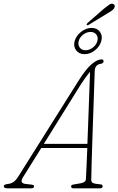

<svg xmlns="http://www.w3.org/2000/svg" viewBox="-62 -1029 647 1049"><path d="M63 -59.5Q43.5 -28 78 -24L109 -20.5Q125 -19 124 -10Q124 0 107 0H-19.5Q-41.5 0 -41.5 -12Q-41 -21.5 -18.5 -24Q-2.5 -25.5 10.8 -34.2Q24 -43 36 -61.5L366.5 -587Q407 -651.5 438.2 -678Q469.5 -704.5 492 -704.5Q504 -704.5 504 -694.5Q504 -682.5 487 -680Q457 -675.5 455.5 -641Q454 -597 452 -536Q450 -475 447.5 -406.5Q445 -338 442.8 -270.2Q440.5 -202.5 438.8 -144.2Q437 -86 436.5 -46.5Q436 -34.5 446.2 -29.2Q456.5 -24 485.5 -22Q499 -21.5 499 -11.5Q498 0 484 0H337.5Q334 0 330 -2.8Q326 -5.5 326.5 -10.5Q326.5 -18.5 337 -20.5L380.5 -28Q407 -33 407.5 -51.5Q409 -81.5 411 -125.2Q413 -169 415 -220.5H163.5ZM381 -570 177.5 -243H415.5Q418 -310.5 420.8 -382.8Q423.5 -455 425.8 -521.2Q428 -587.5 430 -637Q419.5 -624.5 406 -606.2Q392.5 -588 381 -570ZM507 -982.5Q524.5 -996.5 535.5 -1004Q546.5 -1011.5 556 -1007.5Q570.5 -1001.5 562 -984.5Q557.5 -976.5 547.5 -970Q537.5 -963.5 526 -956.5L421 -892.5Q415 -889 412 -893Q410.5 -895.5 413 -899Q415.5 -902.5 417.5 -904.5ZM400 -733Q369.5 -733 353.8 -754.2Q338 -775.5 346 -805Q354 -833.5 381 -855Q408 -876.5 438.5 -876.5Q468.5 -876.5 484 -855Q499.5 -833.5 491.5 -805Q483.5 -775.5 456.8 -754.2Q430 -733 400 -733ZM432.5 -854.5Q411.5 -854.5 392.5 -840Q373.5 -825.5 368 -805Q362.5 -784 373.5 -769.2Q384.5 -754.5 405.5 -754.5Q426.5 -754.5 445.5 -769.2Q464.5 -784 470 -805Q475.5 -825.5 464.5 -840Q453.5 -854.5 432.5 -854.5Z"/></svg>

Font: Fraunces144ptSuperSoftThinItalic
Style: Italic
Weight: 100
Italic angle: -16°
Version: Version 1.000;[0bf87f6ff]